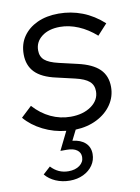

<svg xmlns="http://www.w3.org/2000/svg" viewBox="-97 -566 618 850"><g transform="rotate(-10 212.5 -140.5)"><path d="M148 228Q114 228 85 215.5Q56 203 38 181L71 151Q103 186 149 186Q180 186 199.5 171.5Q219 157 219 134Q219 114 203 102.5Q187 91 158 91H129L170 8Q116 3 67 -21.5Q18 -46 -13 -83L35 -128Q69 -90 111.5 -70Q154 -50 201 -50Q257 -50 293.5 -76Q330 -102 330 -142Q330 -170 311 -186.5Q292 -203 249 -213L167 -232Q103 -246 73 -277Q43 -308 43 -358Q43 -404 66 -437.5Q89 -471 130 -490Q171 -509 226 -509Q282 -509 332.5 -489.5Q383 -470 427 -430L383 -382Q346 -415 304.5 -432.5Q263 -450 222 -450Q171 -450 140 -426Q109 -402 109 -364Q109 -336 127.5 -320Q146 -304 189 -294L271 -275Q337 -260 368 -229.5Q399 -199 399 -149Q399 -106 375 -70.5Q351 -35 308.5 -13.5Q266 8 212 10L189 56Q226 60 246.5 79Q267 98 267 129Q267 157 251.5 179.5Q236 202 209 215Q182 228 148 228Z"/></g></svg>

Font: Red Hat Display VF
Style: Italic
Weight: 300
Italic angle: -12°
Designer: Pentagram, MCKL
Foundry: Pentagram, MCKL
Version: Version 1.023